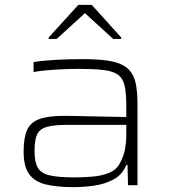

<svg xmlns="http://www.w3.org/2000/svg" viewBox="-20 -761 699 789"><path d="M281 8Q212 8 166.5 -3.5Q121 -15 99 -46.5Q77 -78 77 -138Q77 -195 91.5 -227Q106 -259 142.5 -272Q179 -285 245 -285Q257 -285 285 -284.5Q313 -284 350.5 -283Q388 -282 427 -281.5Q466 -281 499 -280V-324Q499 -378 492 -409Q485 -440 464 -454.5Q443 -469 403.5 -473.5Q364 -478 301 -478Q274 -478 239 -476.5Q204 -475 171.5 -472Q139 -469 118 -465V-506Q155 -512 207.5 -515Q260 -518 321 -518Q378 -518 418 -512.5Q458 -507 482.5 -494.5Q507 -482 521 -460.5Q535 -439 540 -406.5Q545 -374 545 -328V0H506L504 -83H499Q483 -43 446.5 -23.5Q410 -4 366 2Q322 8 281 8ZM287 -32Q327 -32 363.5 -35.5Q400 -39 429 -51Q458 -63 472 -89Q488 -118 493.5 -146.5Q499 -175 499 -210V-248H258Q204 -248 174 -240Q144 -232 133 -209.5Q122 -187 122 -140Q122 -96 135 -72.5Q148 -49 184 -40.5Q220 -32 287 -32ZM180 -601V-607L302 -741H357L478 -607V-601H445L329 -707L213 -601Z"/></svg>

Font: Saira Expanded ExtraLight
Style: Regular
Weight: 250
Width: 7
Designer: Hector Gatti with collaboration of the Omnibus-Type team
Foundry: Omnibus-Type
Version: Version 1.101